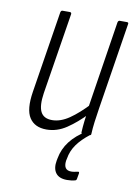

<svg xmlns="http://www.w3.org/2000/svg" viewBox="-79 -537 567 787"><g transform="rotate(10 204.5 -143.0)"><path d="M136 8Q87 8 65 -26Q43 -60 55 -135L109 -475Q111 -483 117 -483H147Q155 -483 154 -475L100 -137Q92 -84 104.5 -59Q117 -34 152 -34Q187 -34 223.5 -59Q260 -84 302 -129L297 -85Q259 -45 219.5 -18.5Q180 8 136 8ZM286 0Q280 0 280 -6Q281 -28 284 -53.5Q287 -79 290 -99V-110L347 -475Q349 -483 355 -483H385Q393 -483 391 -475L334 -115Q329 -84 325.5 -56.5Q322 -29 321 -6Q321 0 314 0ZM255 197Q222 197 208 178Q194 159 200 126L202 116Q209 77 233.5 45Q258 13 301 -13L318 -2Q283 25 264 52Q245 79 240 111L238 120Q233 160 266 160Q274 160 280.5 158.5Q287 157 293 156Q300 154 299 162L295 185Q294 192 288 193Q281 195 272.5 196Q264 197 255 197Z"/></g></svg>

Font: Sofia Sans Condensed Light
Style: Italic
Weight: 300
Italic angle: -9°
Version: Version 4.100